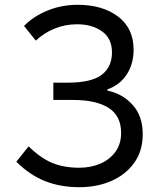

<svg xmlns="http://www.w3.org/2000/svg" viewBox="-20 -766 660 799"><path d="M310 13Q231 13 167 -12.5Q103 -38 48 -93L99 -157Q149 -108 197.5 -88Q246 -68 310 -68Q358 -68 397.5 -85Q437 -102 460.5 -134.5Q484 -167 484 -213Q484 -284 432 -317Q380 -350 285 -350H202V-422H262Q360 -422 403 -454.5Q446 -487 446 -548Q446 -606 404.5 -635.5Q363 -665 301 -665Q251 -665 207 -647Q163 -629 129 -597L80 -658Q119 -698 177.5 -722Q236 -746 303 -746Q407 -746 471.5 -697Q536 -648 536 -559Q536 -501 508 -457Q480 -413 427 -394V-389Q490 -376 532 -329.5Q574 -283 574 -208Q574 -138 538.5 -88.5Q503 -39 443.5 -13Q384 13 310 13Z"/></svg>

Font: Chocolate Classical Sans
Style: Regular
Weight: 400
Designer: 田海東、宇文滿月
Foundry: Moonlit Owen
Version: Version 1.001